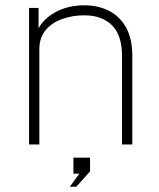

<svg xmlns="http://www.w3.org/2000/svg" viewBox="-20 -547 601 727"><path d="M90 0V-517H126V-440Q139.5 -464.5 164.2 -484.2Q189 -504 223.5 -515.5Q258 -527 299.5 -527Q350.5 -527 391.8 -506.5Q433 -486 457 -443.5Q481 -401 481 -335V0H442V-335Q442 -414 403.8 -451.5Q365.5 -489 299.5 -489Q254 -489 215 -475Q176 -461 152.5 -432.5Q129 -404 129 -360V0ZM244.5 160 280.5 110.5H258V50H321V101.5L269 160Z"/></svg>

Font: Public Sans Thin Thin
Style: Regular
Weight: 250
Version: Version 2.001